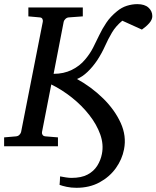

<svg xmlns="http://www.w3.org/2000/svg" viewBox="-35 -707 756 928"><path d="M336.9 -325.2Q407.2 -286.6 463.4 -231.4Q519.5 -176.3 548.3 -113Q577.1 -49.8 564.5 14.6Q555.2 63.5 524.7 106Q494.1 148.4 445.8 174.6Q397.5 200.7 334.5 200.7Q308.6 200.7 287.1 196Q265.6 191.4 252.9 186.5Q253.9 179.2 254.4 167.5Q254.9 155.8 255.4 145.5Q268.1 147.9 283.2 150.4Q298.3 152.8 310.5 152.8Q358.4 152.8 388.4 136.7Q418.5 120.6 435.1 94Q451.7 67.4 457.5 37.1Q466.8 -8.8 449.5 -57.4Q432.1 -106 396.2 -151.6Q360.4 -197.3 312.5 -235.4Q264.6 -273.4 212.9 -298.8L168 -68.8Q166.5 -62.5 170.4 -55.7Q174.3 -48.8 185.1 -47.9L245.1 -43V0H-15.1V-43L42 -47.9Q52.7 -48.8 59.1 -55.7Q65.4 -62.5 66.9 -68.8L171.9 -602.1Q173.3 -608.9 169.9 -615.7Q166.5 -622.6 155.8 -623L102.1 -627.9V-670.9H365.2V-627.9L298.8 -623Q288.6 -622.6 281.5 -615.7Q274.4 -608.9 272.9 -602.1L224.1 -350.1Q272.9 -350.1 311.8 -369.1Q350.6 -388.2 376 -418.9Q399.4 -446.3 414.8 -476.3Q430.2 -506.3 444.6 -536.9Q459 -567.4 478.8 -596.9Q498.5 -626.5 530.8 -652.8Q552.7 -670.9 578.1 -679Q603.5 -687 628.9 -687Q664.1 -687 682.6 -670.2Q701.2 -653.3 701.2 -628.9Q701.2 -611.8 686.3 -595Q671.4 -578.1 650.9 -564L556.2 -606.9Q524.4 -580.6 505.9 -549.1Q487.3 -517.6 472.2 -483.6Q457 -449.7 435.1 -416Q413.1 -383.3 387.9 -359.4Q362.8 -335.4 336.9 -325.2Z"/></svg>

Font: Charis
Style: Italic
Weight: 400
Italic angle: -11°
Designer: Walt Agee, Miriam Martin, Annie Olsen, Victor Gaultney, Lorna Priest, Alan Ward, Bob Hallissy, Martin Hosken, Sharon Cor
Foundry: SIL Global
Version: Version 7.000